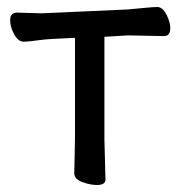

<svg xmlns="http://www.w3.org/2000/svg" viewBox="-20 -512 515 548"><path d="M257 16Q237 16 214.5 7.5Q192 -1 192 -18L194 -115V-404L132 -401Q109 -400 84.5 -396.5Q60 -393 48 -393Q32 -393 20.5 -414Q9 -435 9 -454Q9 -476 28 -476L100 -474L344 -485Q368 -487 392.5 -489.5Q417 -492 429 -492Q444 -492 455 -470.5Q466 -449 466 -432Q466 -409 448 -409L345 -411L278 -407V-115L281 0Q281 16 257 16Z"/></svg>

Font: LXGW WenKai Lite
Style: Bold
Weight: 700
Designer: LXGW / Fontworks Inc.
Foundry: LXGW / Fontworks Inc.
Version: Version 1.330;April 28, 2024